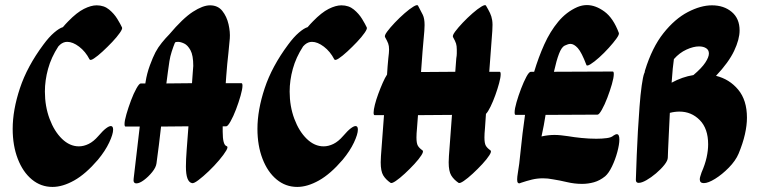

<svg xmlns="http://www.w3.org/2000/svg" viewBox="-20 -721 3005 757"><path d="M333 -487Q317 -518 292 -537Q267 -556 245 -556Q230 -556 217 -545Q213 -541 210 -538Q182 -495 169.5 -449.5Q157 -404 157 -360Q157 -302 175.5 -252.5Q194 -203 224.5 -173.5Q255 -144 291 -144Q310 -144 329.5 -153.5Q349 -163 368 -185Q386 -206 398 -215Q410 -224 417 -224Q426 -224 426 -210Q426 -192 410.5 -159Q395 -126 366 -91Q318 -35 272.5 -9.5Q227 16 187 16Q141 16 105.5 -13.5Q70 -43 50 -95Q30 -147 30 -213Q30 -287 58.5 -373Q87 -459 151 -545Q173 -575 193.5 -592.5Q214 -610 228 -614Q238 -626 249 -637Q283 -672 311 -686Q339 -700 361 -700Q390 -700 410 -683.5Q430 -667 442.5 -646.5Q455 -626 461 -613Q464 -608 452.5 -591.5Q441 -575 422.5 -555.5Q404 -536 384.5 -518Q365 -500 350.5 -490.5Q336 -481 333 -487Z M737 1Q713 -4 713 -64Q713 -91 716 -130Q719 -169 723 -223L615 -222Q611 -186 606.5 -149.5Q602 -113 597 -77Q595 -61 580 -42.5Q565 -24 547.5 -11Q530 2 518 2Q504 2 507 -17Q513 -67 519 -119.5Q525 -172 531 -222H475Q471 -222 471 -232Q471 -245 478.5 -271Q486 -297 496.5 -325Q507 -353 518 -372.5Q529 -392 535 -392H553Q554 -395 554 -398Q559 -431 571 -463.5Q583 -496 593 -515Q603 -534 618 -552.5Q633 -571 647 -585Q701 -649 740.5 -674.5Q780 -700 808 -700Q839 -700 856.5 -678Q874 -656 881 -625.5Q888 -595 886 -569Q883 -534 880.5 -511.5Q878 -489 876 -469Q874 -449 872 -421Q871 -407 870 -393H932Q936 -393 936 -383Q936 -370 928.5 -343.5Q921 -317 910.5 -289.5Q900 -262 889 -242.5Q878 -223 872 -223H858Q858 -211 858 -202Q858 -150 873 -145Q881 -143 872 -127.5Q863 -112 844 -89.5Q825 -67 803 -46Q781 -25 762.5 -11Q744 3 737 1ZM648 -480Q645 -460 642 -438Q639 -416 636 -392L737 -393L740 -435L742 -461Q742 -503 731 -523Q720 -543 706 -549.5Q692 -556 682 -556Q678 -556 675.5 -555.5Q673 -555 672 -555Q670 -552 669 -551Q663 -536 657 -517.5Q651 -499 648 -480Z M1298 -487Q1282 -518 1257 -537Q1232 -556 1210 -556Q1195 -556 1182 -545Q1178 -541 1175 -538Q1147 -495 1134.5 -449.5Q1122 -404 1122 -360Q1122 -302 1140.5 -252.5Q1159 -203 1189.5 -173.5Q1220 -144 1256 -144Q1275 -144 1294.5 -153.5Q1314 -163 1333 -185Q1351 -206 1363 -215Q1375 -224 1382 -224Q1391 -224 1391 -210Q1391 -192 1375.5 -159Q1360 -126 1331 -91Q1283 -35 1237.5 -9.5Q1192 16 1152 16Q1106 16 1070.5 -13.5Q1035 -43 1015 -95Q995 -147 995 -213Q995 -287 1023.5 -373Q1052 -459 1116 -545Q1138 -575 1158.5 -592.5Q1179 -610 1193 -614Q1203 -626 1214 -637Q1248 -672 1276 -686Q1304 -700 1326 -700Q1355 -700 1375 -683.5Q1395 -667 1407.5 -646.5Q1420 -626 1426 -613Q1429 -608 1417.5 -591.5Q1406 -575 1387.5 -555.5Q1369 -536 1349.5 -518Q1330 -500 1315.5 -490.5Q1301 -481 1298 -487Z M1628 -699Q1640 -677 1647 -662.5Q1654 -648 1654 -622L1653 -599Q1649 -559 1646 -518.5Q1643 -478 1640 -437L1775 -438L1779 -491Q1781 -502 1781 -510.5Q1781 -519 1781 -526Q1781 -540 1778 -549.5Q1775 -559 1766 -575Q1763 -581 1774.5 -596.5Q1786 -612 1804.5 -631.5Q1823 -651 1843 -668.5Q1863 -686 1878 -695Q1893 -704 1896 -699Q1906 -682 1912 -669.5Q1918 -657 1920.5 -641.5Q1923 -626 1921 -599L1909 -438H1950Q1954 -438 1954 -428Q1954 -416 1948 -393.5Q1942 -371 1933 -346Q1924 -321 1914 -300.5Q1904 -280 1896 -272L1892 -214Q1891 -204 1890.5 -195.5Q1890 -187 1890 -179Q1890 -156 1895.5 -146.5Q1901 -137 1914 -128Q1919 -124 1909.5 -109Q1900 -94 1882 -74.5Q1864 -55 1844 -36.5Q1824 -18 1808.5 -7.5Q1793 3 1788 0Q1769 -13 1759 -29.5Q1749 -46 1749 -81L1750 -106L1762 -268L1628 -267Q1627 -254 1626 -240.5Q1625 -227 1624 -214Q1623 -204 1622.5 -195.5Q1622 -187 1622 -179Q1622 -156 1627.5 -146.5Q1633 -137 1646 -128Q1651 -124 1641.5 -109Q1632 -94 1614 -74.5Q1596 -55 1576 -36.5Q1556 -18 1540.5 -7.5Q1525 3 1520 0Q1501 -13 1491 -29.5Q1481 -46 1481 -81L1482 -106Q1485 -146 1488 -186.5Q1491 -227 1494 -267H1457Q1453 -267 1453 -277Q1453 -288 1458 -308Q1463 -328 1471.5 -351Q1480 -374 1489 -394.5Q1498 -415 1506 -427Q1508 -461 1511 -491Q1514 -514 1514 -526Q1514 -540 1510.5 -549.5Q1507 -559 1498 -575Q1495 -581 1506.5 -596.5Q1518 -612 1536.5 -631.5Q1555 -651 1575 -668.5Q1595 -686 1610 -695Q1625 -704 1628 -699Z M2073 -438H2086Q2103 -495 2126 -546Q2149 -597 2181 -635.5Q2213 -674 2256 -693Q2275 -701 2294 -701Q2328 -701 2363 -675.5Q2398 -650 2420 -591Q2422 -585 2410.5 -569Q2399 -553 2380.5 -532.5Q2362 -512 2342.5 -494.5Q2323 -477 2308.5 -468Q2294 -459 2292 -465Q2273 -515 2258 -531.5Q2243 -548 2229 -548Q2223 -548 2217 -545.5Q2211 -543 2206 -541Q2194 -535 2184 -509Q2174 -483 2164 -438L2396 -439Q2400 -439 2400 -429Q2400 -415 2392.5 -389Q2385 -363 2374.5 -335.5Q2364 -308 2353 -288.5Q2342 -269 2336 -269L2131 -268Q2128 -248 2124 -227Q2120 -206 2115 -183Q2128 -186 2141 -187.5Q2154 -189 2166 -189Q2179 -189 2192.5 -187.5Q2206 -186 2220 -184Q2243 -180 2273 -177Q2303 -174 2331 -174Q2354 -174 2372.5 -176.5Q2391 -179 2398 -186Q2407 -192 2412 -192Q2422 -192 2422 -171Q2422 -152 2414 -122Q2406 -92 2393 -65Q2380 -38 2366 -26Q2345 -9 2322 -2.5Q2299 4 2275 4Q2245 4 2215.5 -3Q2186 -10 2160 -14Q2140 -18 2121 -18Q2098 -18 2077.5 -13Q2057 -8 2033 0Q2033 0 2031 1Q2029 2 2027 2Q2024 2 2021.5 -1Q2019 -4 2019 -14Q2019 -23 2022 -41Q2027 -67 2033 -129Q2039 -191 2050 -268H2013Q2009 -268 2009 -278Q2009 -292 2016.5 -318Q2024 -344 2034.5 -371.5Q2045 -399 2055.5 -418.5Q2066 -438 2073 -438Z M2892 -115Q2880 -87 2853.5 -60Q2827 -33 2799.5 -16Q2772 1 2755 1Q2739 1 2739 -14Q2739 -19 2741 -25.5Q2743 -32 2746 -41Q2760 -73 2766 -100.5Q2772 -128 2772 -152Q2772 -214 2739 -247.5Q2706 -281 2659 -281Q2640 -281 2621 -276Q2619 -232 2617 -193Q2615 -154 2614 -128.5Q2613 -103 2613 -100Q2613 -88 2599.5 -71Q2586 -54 2566.5 -37.5Q2547 -21 2528.5 -10.5Q2510 0 2498 0Q2487 0 2487 -12Q2487 -13 2488 -40Q2489 -67 2490.5 -110Q2492 -153 2495 -203Q2498 -253 2501.5 -300.5Q2505 -348 2510 -383.5Q2515 -419 2520 -432Q2520 -433 2521 -433Q2522 -438 2523 -443Q2551 -534 2596 -590.5Q2641 -647 2692 -673.5Q2743 -700 2787 -700Q2834 -700 2865 -674Q2896 -648 2896 -601Q2896 -566 2874.5 -520.5Q2853 -475 2803 -422Q2856 -409 2890.5 -367.5Q2925 -326 2925 -257Q2925 -227 2917 -191.5Q2909 -156 2892 -115ZM2736 -538Q2714 -538 2686.5 -525.5Q2659 -513 2637 -488Q2635 -475 2632.5 -450.5Q2630 -426 2628 -395Q2670 -418 2714 -425Q2747 -453 2761 -474.5Q2775 -496 2775 -510Q2775 -524 2764 -531Q2753 -538 2736 -538Z"/></svg>

Font: Ga Maamli
Style: Regular
Weight: 400
Designer: Afotey Clement Nii Odai, Ama Asantewa Diaka, David Abbey-Thompson
Foundry: Sorkin Type Co.
Version: Version 1.000; ttfautohint (v1.8.4.7-5d5b)